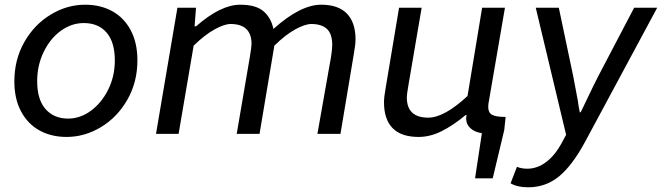

<svg xmlns="http://www.w3.org/2000/svg" viewBox="-20 -569 2813 816"><path d="M41 -223Q41 -316 83.5 -390.5Q126 -465 195.5 -507Q265 -549 342 -549Q407 -549 457 -521.5Q507 -494 535.5 -440.5Q564 -387 564 -313Q564 -220 521.5 -145.5Q479 -71 409.5 -29Q340 13 263 13Q198 13 148 -14.5Q98 -42 69.5 -95.5Q41 -149 41 -223ZM468 -312Q468 -390 433 -430.5Q398 -471 336 -471Q284 -471 238.5 -438Q193 -405 165.5 -348Q138 -291 138 -224Q138 -146 173.5 -105.5Q209 -65 270 -65Q321 -65 366.5 -98.5Q412 -132 440 -188.5Q468 -245 468 -312Z M734 -536H813L807 -457H813Q918 -549 1001 -549Q1067 -549 1099.5 -521.5Q1132 -494 1142 -446Q1257 -549 1345 -549Q1418 -549 1454.5 -511Q1491 -473 1491 -402Q1491 -380 1484 -341L1427 0H1329L1387 -328Q1392 -360 1392 -378Q1392 -425 1369.5 -446Q1347 -467 1303 -467Q1277 -467 1235.5 -444.5Q1194 -422 1146 -375L1083 0H986L1042 -328Q1049 -370 1049 -382Q1049 -467 960 -467Q933 -467 891 -443.5Q849 -420 803 -375L739 0H643Z M1961 -64Q1961 -70 1963 -80H1959Q1906 -36 1857 -11.5Q1808 13 1759 13Q1685 13 1648.5 -24.5Q1612 -62 1612 -134Q1612 -157 1619 -195L1676 -536H1772L1716 -208Q1709 -168 1709 -155Q1709 -69 1800 -69Q1868 -69 1967 -161L2029 -536H2126L2056 -129Q2056 -128 2055.5 -125Q2055 -122 2055 -114Q2055 -90 2071.5 -81Q2088 -72 2129 -72L2123 -16L2074 189H1999L2028 -3Q1999 -7 1980.5 -23Q1962 -39 1961 -64Z M2150 210 2177 140Q2196 148 2221 148Q2264 148 2302 119Q2340 90 2368 37L2386 4L2257 -536H2355L2416 -246L2436 -140Q2438 -121 2444 -92H2448L2474 -146Q2501 -203 2523 -246L2675 -536H2773L2467 33Q2412 135 2355.5 181Q2299 227 2225 227Q2178 227 2150 210Z"/></svg>

Font: Nebula Sans Medium
Style: Regular
Weight: 500
Italic angle: -9°
Designer: Paul D. Hunt for Adobe (as Source Sans)
Foundry: Nebula Entertainment & Broadcasting LLC
Version: Version 1.010